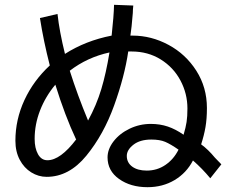

<svg xmlns="http://www.w3.org/2000/svg" viewBox="-20 -784 940 798"><path d="M782 -117Q755 -65 705.5 -35.5Q656 -6 593 -6Q523 -6 475 -40Q427 -74 427 -130Q427 -164 452 -196.5Q477 -229 518.5 -249Q560 -269 607 -269Q645 -269 677.5 -258Q710 -247 743 -224Q752 -254 755.5 -277Q759 -300 759 -333Q759 -395 730 -449.5Q701 -504 648 -537Q595 -570 527 -570H513Q498 -467 454.5 -346Q411 -225 339 -137Q267 -49 174 -49Q140 -49 110 -67.5Q80 -86 62 -120Q44 -154 44 -199Q44 -287 81.5 -368Q119 -449 187 -512Q161 -613 146 -709L219 -726Q227 -653 250 -560Q336 -615 444 -636Q453 -718 454 -764L534 -761Q532 -743 532 -730Q527 -667 522 -636H531Q609 -636 680.5 -597.5Q752 -559 796 -490Q840 -421 840 -335Q840 -290 834 -255.5Q828 -221 816 -184Q845 -163 873 -129L900 -101L854 -43Q821 -83 782 -117ZM210 -432Q169 -383 146.5 -325Q124 -267 124 -207Q124 -168 138 -143Q152 -118 177 -118Q231 -118 297 -205H296Q250 -303 210 -432ZM270 -490Q302 -389 346 -283Q381 -347 401 -413.5Q421 -480 435 -566Q343 -546 270 -490ZM609 -204Q562 -204 534.5 -182.5Q507 -161 507 -136Q507 -108 529.5 -91.5Q552 -75 590 -75Q633 -75 667.5 -98.5Q702 -122 722 -162Q689 -185 666.5 -194.5Q644 -204 609 -204Z"/></svg>

Font: Kakao Big Sans
Style: Regular
Weight: 400
Designer: Park Young-rak; Lee Sang-min; Kim Jung-jin; Min Bon; Park Min-gyu;
Foundry: Kakao Corporation
Version: Version 2.003